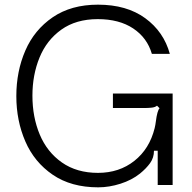

<svg xmlns="http://www.w3.org/2000/svg" viewBox="-20 -793 823 823"><path d="M50 -381Q50 -487 88.5 -576Q127 -665 206 -719Q285 -773 400 -773Q523 -773 602.5 -715Q682 -657 708 -562H631Q611 -631 551 -671Q491 -711 399 -711Q306 -711 243 -666Q180 -621 149.5 -546.5Q119 -472 119 -383Q119 -291 150.5 -216Q182 -141 245.5 -96.5Q309 -52 400 -52Q491 -52 556 -103.5Q621 -155 643 -244Q645 -251 646 -258.5Q647 -266 648 -272Q654 -319 664 -329L653 -340Q645 -333 629.5 -331.5Q614 -330 600.5 -330Q587 -330 583 -330H464V-392H720V0H656V-147H640Q640 -117 623.5 -94Q607 -71 580 -49Q545 -21 496.5 -5.5Q448 10 401 10Q285 10 206 -44Q127 -98 88.5 -187Q50 -276 50 -381Z"/></svg>

Font: Open Sauce Sans Light
Style: Regular
Weight: 300
Designer: Alfredo Marco Pradil
Foundry: Creative Sauce Fz LLC
Version: Version 1.477